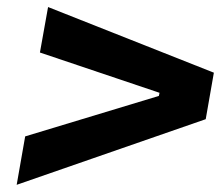

<svg xmlns="http://www.w3.org/2000/svg" viewBox="-20 -616 626 540"><path d="M26.9 -96.2 50.8 -232.4 426.8 -346.2 428.7 -355 92.3 -468.3 115.2 -596.2 581.5 -411.6 558.6 -280.8Z"/></svg>

Font: Cascadia Code PL
Style: Italic
Weight: 400
Italic angle: -10°
Monospace: yes
Designer: Aaron Bell
Foundry: Saja Typeworks
Version: Version 2404.023